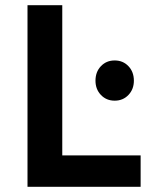

<svg xmlns="http://www.w3.org/2000/svg" viewBox="-20 -720 581 740"><path d="M86 -700H220V-121H522V0H86ZM496 -409Q496 -376 475 -354Q454 -332 422 -332Q390 -332 369 -354Q348 -376 348 -409Q348 -443 369 -465Q390 -487 422 -487Q454 -487 475 -465Q496 -443 496 -409Z"/></svg>

Font: Montserrat arm Medium
Style: Regular
Weight: 500
Designer: Julieta Ulanovsky
Foundry: Julieta Ulanovsky
Version: Version 6.000;PS 006.000;hotconv 1.0.88;makeotf.lib2.5.64775